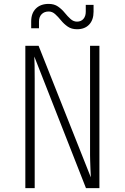

<svg xmlns="http://www.w3.org/2000/svg" viewBox="-20 -965 640 985"><path d="M110 0V-730H178L446 -55Q445 -75 444 -99Q443 -123 442.5 -143Q442 -163 442 -170V-730H490V0H421L156 -675Q157 -661 157.5 -629.5Q158 -598 158 -560V0ZM375 -815Q347 -815 327.5 -828.5Q308 -842 293 -860.5Q278 -879 263 -892.5Q248 -906 230 -906Q207 -906 193.5 -892Q180 -878 180 -855V-820H140V-855Q140 -897 164 -921Q188 -945 230 -945Q258 -945 277.5 -931.5Q297 -918 312 -899.5Q327 -881 342 -867.5Q357 -854 375 -854Q396 -854 408 -868Q420 -882 420 -905V-940H460V-905Q460 -863 437.5 -839Q415 -815 375 -815Z"/></svg>

Font: JetBrains Mono NL Thin
Style: Regular
Weight: 100
Monospace: yes
Designer: Philipp Nurullin, Konstantin Bulenkov
Foundry: JetBrains
Version: Version 2.305; ttfautohint (v1.8.4.7-5d5b)